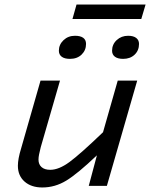

<svg xmlns="http://www.w3.org/2000/svg" viewBox="-20 -821 663 848"><path d="M452 0H372L408 -135Q323 -54 273 -23.5Q223 7 167 7Q118 7 88.5 -19Q59 -45 59 -89Q59 -104 62.5 -123Q66 -142 74 -168L159 -465H245L160 -171Q155 -151 152.5 -138.5Q150 -126 150 -116Q150 -95 163.5 -83Q177 -71 202 -71Q240 -71 287 -105.5Q334 -140 435 -237L500 -465H586ZM604 -737H300L318 -801H623ZM360 -627Q360 -599 340.5 -580Q321 -561 289 -561Q265 -561 252.5 -570.5Q240 -580 240 -597Q240 -624 260.5 -643.5Q281 -663 311 -663Q335 -663 347.5 -654Q360 -645 360 -627ZM594 -627Q594 -598 574.5 -579.5Q555 -561 524 -561Q500 -561 487.5 -570.5Q475 -580 475 -597Q475 -625 495.5 -644Q516 -663 546 -663Q569 -663 581.5 -653.5Q594 -644 594 -627Z"/></svg>

Font: Intel One Mono
Style: Italic
Weight: 400
Italic angle: -16°
Monospace: yes
Designer: Fred Shallcrass
Foundry: Frere-Jones Type LLC
Version: Version 1.400;hotconv 1.1.0;makeotfexe 2.6.0;FJTRelease1.4